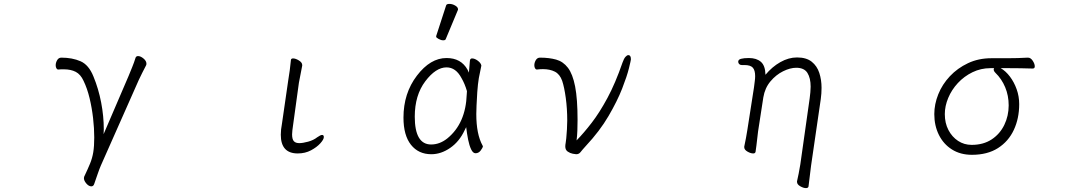

<svg xmlns="http://www.w3.org/2000/svg" viewBox="-20 -779 5540 986"><path d="M640 -388Q649 -410 659 -434.5Q669 -459 676 -482Q679 -491 689 -491Q702 -491 717 -478.5Q732 -466 732 -452Q732 -446 730 -443Q722 -429 711 -406Q700 -383 693 -369L498 71Q491 87 481.5 114.5Q472 142 464 165Q460 178 449 178Q436 178 423.5 163.5Q411 149 411 136Q411 131 412 129Q431 89 442.5 61Q454 33 459 2.5Q464 -28 464 -73Q464 -120 458 -172.5Q452 -225 440 -275Q428 -325 409 -364Q394 -397 369 -410Q344 -423 308 -423Q301 -423 294.5 -423Q288 -423 280 -422H279Q273 -422 269.5 -428.5Q266 -435 266 -444Q266 -457 273.5 -470Q281 -483 295 -483Q351 -483 393.5 -464.5Q436 -446 460 -386Q486 -323 499.5 -252.5Q513 -182 513 -115Q513 -109 512.5 -102.5Q512 -96 512 -90Z M1460 -365Q1464 -388 1468 -418Q1472 -448 1474 -471Q1475 -479 1485 -479Q1498 -479 1515 -468.5Q1532 -458 1532 -445V-442L1515 -354L1485 -136Q1483 -122 1481.5 -110Q1480 -98 1480 -89Q1480 -64 1489 -54Q1498 -44 1517 -44Q1535 -44 1562.5 -51.5Q1590 -59 1609 -74Q1626 -86 1634 -86Q1643 -86 1643 -75Q1643 -63 1625 -43Q1607 -23 1577 -7Q1547 9 1509 9Q1422 9 1422 -87Q1422 -113 1428 -144Z M2220 -594Q2271 -750 2271 -751Q2273 -759 2288 -759Q2303 -759 2317.5 -750.5Q2332 -742 2332 -732Q2332 -730 2332 -729L2269 -578Q2267 -572 2256 -572Q2245 -572 2232.5 -579Q2220 -586 2220 -590Q2220 -592 2220 -594ZM2381 -421 2388 -406Q2392 -445 2393 -466Q2394 -479 2404 -479Q2418 -479 2434 -467Q2450 -455 2452 -442Q2447 -420 2439 -378Q2434 -348 2431 -306Q2426 -225 2426 -193Q2426 -90 2458 -32L2460 -28Q2459 -20 2448.5 -6Q2438 8 2422 8Q2409 8 2399.5 -12Q2390 -32 2384 -62Q2378 -92 2374 -126L2366 -110Q2339 -52 2292 -19.5Q2245 13 2195 13Q2129 13 2090.5 -35.5Q2052 -84 2052 -175Q2052 -300 2121 -390.5Q2190 -481 2273 -481Q2348 -481 2381 -421ZM2277 -68Q2372 -145 2377 -296Q2377 -304 2378 -311Q2367 -349 2350 -378Q2321 -433 2273 -433Q2218 -433 2164 -361.5Q2110 -290 2110 -180Q2110 -37 2194 -37Q2238 -37 2277 -68Z M2737 -422Q2731 -422 2727.5 -428.5Q2724 -435 2724 -444Q2724 -457 2731.5 -470Q2739 -483 2753 -483Q2800 -483 2836 -473Q2872 -463 2896.5 -431Q2921 -399 2933.5 -335Q2946 -271 2946 -163Q2946 -135 2945 -108.5Q2944 -82 2941 -58Q2979 -97 3019 -149Q3059 -201 3099.5 -276Q3140 -351 3177 -458Q3184 -478 3192 -487Q3200 -496 3207 -496Q3220 -496 3220 -474Q3220 -470 3210 -429Q3200 -388 3175 -324Q3150 -260 3105 -183Q3060 -106 2989 -30Q2969 -8 2961 2.5Q2953 13 2939 13Q2935 13 2921.5 10.5Q2908 8 2895.5 -0.5Q2883 -9 2883 -27Q2883 -35 2885 -45.5Q2887 -56 2888 -69Q2890 -92 2891.5 -114.5Q2893 -137 2893 -160Q2893 -221 2885.5 -276Q2878 -331 2867 -364Q2855 -398 2829.5 -411Q2804 -424 2768 -424Q2761 -424 2753.5 -423.5Q2746 -423 2738 -422Z M4073 152Q4077 135 4081.5 112.5Q4086 90 4090 65L4138 -274Q4140 -290 4141.5 -305Q4143 -320 4143 -334Q4143 -378 4126.5 -404.5Q4110 -431 4069 -431Q4038 -431 4001.5 -413Q3965 -395 3936.5 -361Q3908 -327 3900 -279L3873 -104Q3872 -95 3869.5 -74Q3867 -53 3864.5 -31.5Q3862 -10 3860 1Q3858 9 3848 9Q3835 9 3818.5 -0.5Q3802 -10 3802 -23V-26Q3806 -44 3811 -71Q3816 -98 3818 -112L3852 -330Q3854 -347 3856 -361.5Q3858 -376 3858 -388Q3858 -418 3846 -431.5Q3834 -445 3803 -445H3789Q3781 -445 3776 -450Q3771 -455 3771 -462Q3771 -473 3785.5 -477Q3800 -481 3826 -481Q3865 -481 3887.5 -461.5Q3910 -442 3911 -395Q3945 -436 3987.5 -460Q4030 -484 4073 -484Q4121 -484 4148.5 -462Q4176 -440 4187.5 -404.5Q4199 -369 4199 -328Q4199 -314 4198 -299Q4197 -284 4195 -270L4145 73L4132 179Q4130 187 4119 187Q4106 187 4089.5 177.5Q4073 168 4073 155Z M5259 -483Q5273 -483 5283.5 -467Q5294 -451 5294 -438Q5294 -427 5283 -427Q5250 -428 5221 -428.5Q5192 -429 5157 -429H5119Q5145 -414 5166.5 -385.5Q5188 -357 5201 -320.5Q5214 -284 5214 -244Q5214 -171 5186.5 -112Q5159 -53 5105 -18.5Q5051 16 4971 16Q4912 16 4868.5 -11.5Q4825 -39 4801.5 -86.5Q4778 -134 4778 -193Q4778 -244 4798.5 -295Q4819 -346 4858 -387.5Q4897 -429 4951 -454.5Q5005 -480 5071 -480H5153Q5207 -480 5258 -483ZM5067 -429Q5017 -429 4974 -408Q4931 -387 4899 -352.5Q4867 -318 4849.5 -276Q4832 -234 4832 -193Q4832 -147 4850.5 -111.5Q4869 -76 4900 -55.5Q4931 -35 4970 -35Q5030 -35 5072.5 -63Q5115 -91 5137.5 -137.5Q5160 -184 5160 -238Q5160 -288 5142 -331Q5124 -374 5092 -405Q5083 -414 5083 -422Q5083 -425 5085 -429Z"/></svg>

Font: Moon Stars Kai HW Light
Style: Regular
Weight: 300
Designer: GuiWonder
Version: Version 1.101